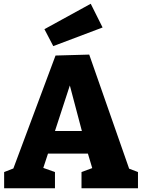

<svg xmlns="http://www.w3.org/2000/svg" viewBox="-20 -1000 756 1020"><path d="M454 -710 666 -104 713 -86V0H413V-86L470 -107L447 -184H235L210 -108L272 -86V0H2V-86L51 -105L275 -705ZM415 -304 351 -546 272 -304ZM525 -854 263 -755 216 -845 462 -980Z"/></svg>

Font: Bitter Pro ExtraBold
Style: Regular
Weight: 800
Designer: Sol Matas, and Bitter project Authors
Foundry: Sol Matas
Version: Version 1.010